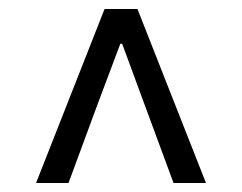

<svg xmlns="http://www.w3.org/2000/svg" viewBox="-20 -690 537 426"><path d="M60 -284 212 -670H285L437 -284H365L300 -460L251 -593H247L197 -460L132 -284Z"/></svg>

Font: TypoPRO Source Sans Pro
Style: Regular
Weight: 400
Designer: Paul D. Hunt
Foundry: Adobe Systems Incorporated
Version: Version 2.020;PS 2.000;hotconv 1.0.86;makeotf.lib2.5.63406